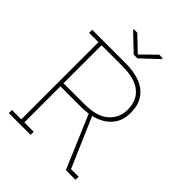

<svg xmlns="http://www.w3.org/2000/svg" viewBox="-246 -1023 1158 1158"><g transform="rotate(45 333.0 -444.5)"><path d="M34.7 0.5V-25.9H114.3V-684.1H34.7V-710.4H320.3Q395.5 -710.4 447.5 -688.7Q499.5 -667 526.6 -624.8Q553.7 -582.5 553.7 -520Q553.7 -460.4 524.2 -418.7Q494.6 -377 441.7 -355.2Q388.7 -333.5 318.4 -333.5H140.6V-25.9H220.2V0.5ZM521 0.5 372.1 -350.6H398.4L538.6 -25.9H603.5V0.5ZM140.6 -359.9H317.9Q425.8 -359.9 476.6 -405.8Q527.3 -451.7 527.3 -520Q527.3 -599.6 475.3 -641.8Q423.3 -684.1 320.3 -684.1H140.6ZM456.1 -890.2V-881.9L349.6 -781.3H317.9L210 -883.8V-890.2H239.3L334.5 -799.4L427.2 -890.2Z"/></g></svg>

Font: Roboto Slab LO Thin
Style: Regular
Weight: 250
Designer: Google
Version: Version 2.00;September 28, 2018;FontCreator 11.5.0.2427 64-b